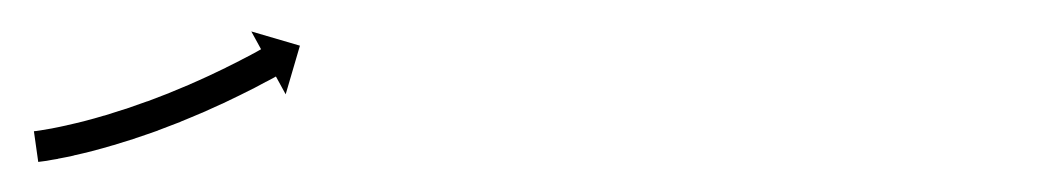

<svg xmlns="http://www.w3.org/2000/svg" viewBox="-20 -128 670 124"><path d="M2.9 -43.4C2.6 -43.3 2.2 -43.3 1.9 -43.2L4.7 -23.4C4.9 -23.5 5 -23.5 5.2 -23.5C5.2 -23.5 5.2 -23.5 5.3 -23.5C5.3 -23.5 5.3 -23.5 5.3 -23.5C6.8 -23.7 8.3 -23.9 9.8 -24.1C9.8 -24.1 9.8 -24.1 9.9 -24.1C9.9 -24.1 9.9 -24.1 9.9 -24.1C12.4 -24.6 14.9 -25 17.4 -25.4C17.4 -25.4 17.4 -25.5 17.5 -25.5C17.5 -25.5 17.5 -25.5 17.5 -25.5C20.9 -26.1 24.2 -26.8 27.5 -27.5C27.5 -27.5 27.5 -27.5 27.6 -27.5C27.6 -27.6 27.6 -27.6 27.6 -27.6C31.6 -28.5 35.6 -29.4 39.5 -30.4C39.5 -30.4 39.6 -30.4 39.6 -30.5C39.6 -30.5 39.7 -30.5 39.7 -30.5C44.1 -31.6 48.6 -32.9 53 -34.2C53 -34.2 53 -34.2 53 -34.2C53.1 -34.2 53.1 -34.2 53.1 -34.2C57.8 -35.6 62.6 -37.1 67.3 -38.6C67.3 -38.6 67.3 -38.6 67.3 -38.6C67.4 -38.7 67.4 -38.7 67.4 -38.7C72.3 -40.3 77.1 -42 82 -43.7C82 -43.7 82 -43.8 82 -43.8C82 -43.8 82.1 -43.8 82.1 -43.8C86.9 -45.6 91.7 -47.4 96.5 -49.3C96.5 -49.3 96.5 -49.3 96.6 -49.3C96.6 -49.4 96.6 -49.4 96.6 -49.4C101.2 -51.3 105.9 -53.2 110.5 -55.2C110.5 -55.2 110.5 -55.2 110.5 -55.2C110.5 -55.2 110.6 -55.2 110.6 -55.2C114.9 -57.1 119.1 -59 123.4 -61C123.4 -61 123.4 -61 123.4 -61C123.5 -61 123.5 -61 123.5 -61C127.3 -62.8 131.1 -64.6 134.9 -66.5C134.9 -66.5 134.9 -66.5 134.9 -66.5C134.9 -66.5 134.9 -66.5 134.9 -66.5C138.1 -68.1 141.3 -69.7 144.5 -71.3C144.5 -71.3 144.5 -71.3 144.5 -71.3C144.5 -71.3 144.5 -71.3 144.5 -71.3C147 -72.6 149.4 -73.9 151.8 -75.2L151.9 -75.2L151.9 -75.2C153.4 -76 155 -76.9 156.6 -77.7L156.6 -77.7L156.6 -77.7C157.1 -78 157.7 -78.3 158.2 -78.6L164.5 -67.1L173.7 -98.5L142.3 -107.7L148.6 -96.2C148.1 -95.9 147.5 -95.6 147 -95.3L147 -95.3L147 -95.3C145.5 -94.4 144 -93.6 142.4 -92.8L142.4 -92.8L142.5 -92.8C140.1 -91.6 137.7 -90.3 135.3 -89.1C135.3 -89.1 135.3 -89.1 135.3 -89.1C135.4 -89.1 135.4 -89.1 135.4 -89.1C132.3 -87.5 129.2 -86 126 -84.4C126 -84.4 126.1 -84.4 126.1 -84.4C126.1 -84.4 126.1 -84.4 126.1 -84.4C122.4 -82.6 118.7 -80.9 115 -79.1C115 -79.1 115 -79.1 115 -79.1C115 -79.1 115 -79.1 115 -79.1C110.9 -77.2 106.7 -75.3 102.5 -73.5C102.5 -73.5 102.5 -73.5 102.5 -73.5C102.6 -73.5 102.6 -73.5 102.6 -73.5C98.1 -71.6 93.6 -69.7 89.1 -67.9C89.1 -67.9 89.1 -67.9 89.1 -67.9C89.1 -67.9 89.2 -67.9 89.2 -67.9C84.5 -66.1 79.8 -64.3 75.1 -62.5C75.1 -62.5 75.1 -62.5 75.1 -62.5C75.2 -62.5 75.2 -62.6 75.2 -62.6C70.5 -60.9 65.7 -59.2 61 -57.6C61 -57.6 61 -57.6 61.1 -57.6C61.1 -57.6 61.1 -57.7 61.1 -57.7C56.5 -56.2 51.9 -54.7 47.3 -53.3C47.3 -53.3 47.4 -53.3 47.4 -53.4C47.4 -53.4 47.4 -53.4 47.4 -53.4C43.1 -52.1 38.8 -50.9 34.5 -49.8C34.5 -49.8 34.6 -49.8 34.6 -49.8C34.6 -49.8 34.6 -49.8 34.6 -49.8C30.8 -48.9 27 -47.9 23.2 -47.1C23.2 -47.1 23.2 -47.1 23.2 -47.1C23.2 -47.1 23.3 -47.1 23.3 -47.1C20.1 -46.4 16.9 -45.7 13.7 -45.1C13.7 -45.1 13.7 -45.1 13.8 -45.1C13.8 -45.1 13.8 -45.1 13.8 -45.1C11.5 -44.7 9.1 -44.3 6.7 -43.9C6.7 -43.9 6.8 -43.9 6.8 -43.9C6.8 -43.9 6.8 -43.9 6.8 -43.9C5.5 -43.7 4.1 -43.5 2.8 -43.3C2.8 -43.3 2.8 -43.3 2.8 -43.3C2.9 -43.3 2.9 -43.4 2.9 -43.4Z"/></svg>

Font: FRB American Cursive Just Arrows Ultra
Style: Bold Italic
Weight: 1000
Italic angle: -25°
Version: Version 2.0;Modular Font Editor K font №1